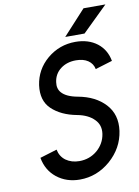

<svg xmlns="http://www.w3.org/2000/svg" viewBox="-96 -944 738 1019"><g transform="rotate(-10 272.5 -434.0)"><path d="M305 -747H409L545 -880H427ZM353 -712Q267 -712 201 -657Q168 -629 149 -594.5Q130 -560 124 -519Q113 -437 161 -391Q210 -344 295 -328Q354 -317 386 -284Q417 -253 410 -206Q402 -154 361 -119Q320 -85 265 -85Q223 -85 192 -107Q163 -129 156 -166L64 -138Q76 -70 127 -29Q179 12 251 12Q343 12 416 -51Q489 -115 502 -206Q514 -293 461 -350Q409 -406 317 -423Q255 -434 230 -463Q211 -485 216 -519Q222 -563 256 -589Q290 -615 339 -615Q379 -615 404 -598Q429 -581 435 -551L527 -579Q516 -640 470 -676Q423 -712 353 -712Z"/></g></svg>

Font: Unageo
Style: Medium-Italic
Weight: 500
Designer: Richard Sepsi
Foundry: Richard Sepsi
Version: Version 2.000